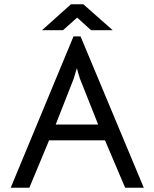

<svg xmlns="http://www.w3.org/2000/svg" viewBox="-20 -875 721 896"><path d="M323 -705H356L651 1H564L470 -220H209L117 1H30ZM353 -508 345 -534 339 -557 332 -535 324 -508 240 -294H438ZM311 -855H369L506 -734H405L340 -793L274 -734H176Z"/></svg>

Font: Bellota Text
Style: Bold
Weight: 700
Designer: Kemie Guaida
Foundry: Kemie Guaida
Version: Version 4.001